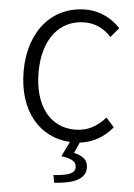

<svg xmlns="http://www.w3.org/2000/svg" viewBox="-64 -792 762 1091"><g transform="rotate(5 317.0 -247.0)"><path d="M287 251C402 244 465 213 465 150C465 104 434 84 385 72L412 11C488 2 548 -34 597 -92L551 -144C503 -90 449 -60 378 -60C234 -60 144 -179 144 -368C144 -556 238 -672 381 -672C445 -672 495 -644 533 -602L579 -656C537 -702 469 -745 380 -745C195 -745 59 -601 59 -366C59 -138 183 3 356 12L315 97C378 106 401 122 401 152C401 185 373 201 279 208Z"/></g></svg>

Font: ChiuKong Gothic MN Normal
Style: Regular
Weight: 350
Designer: Ryoko NISHIZUKA 西塚涼子 (kana, bopomofo & ideographs); Paul D. Hunt (Latin, Greek & Cyrillic); Sandoll Communications 산돌커뮤니
Foundry: Adobe
Version: Version 1.300